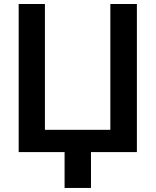

<svg xmlns="http://www.w3.org/2000/svg" viewBox="-20 -747 764 943"><path d="M426.8 176.1H297.2V0H71.7V-727.3H200.6V-109.4H522V-727.3H652.3V0H426.8Z"/></svg>

Font: Linik Sans SemiBold
Style: Regular
Weight: 600
Designer: Fonts by Rasmus Andersson / Changes by Cristiano Sobral with parts from Marc Monis
Foundry: rsms
Version: Version 3.020; ttfautohint (v1.6)